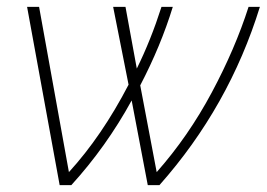

<svg xmlns="http://www.w3.org/2000/svg" viewBox="-20 -540 778 560"><path d="M59 -520H94L181 -38Q277 -143 355 -293L310 -520H346L379 -340Q420 -423 451 -520H484Q449 -406 389 -291L437 -38Q529 -142 597.5 -270Q666 -398 705 -520H738Q648 -229 445 0H411L364 -247Q290 -112 188 0H154Z"/></svg>

Font: Raleway-v4020 ExtraLight
Style: Italic
Weight: 275
Italic angle: -12°
Designer: Matt McInerney, Pablo Impallari, Rodrigo Fuenzalida
Foundry: Matt McInerney, Pablo Impallari, Rodrigo Fuenzalida
Version: Version 4.020;PS 004.020;hotconv 1.0.88;makeotf.lib2.5.64775